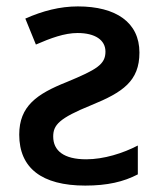

<svg xmlns="http://www.w3.org/2000/svg" viewBox="-20 -569 498 599"><path d="M223 -549C167 -549 113 -535 59 -511L92 -430C138 -450 181 -466 222 -466C277 -466 309 -444 309 -408C309 -368 282 -352 188 -313C95 -276 40 -238 40 -149C40 -45 110 10 246 10C315 10 366 -2 410 -25V-115C364 -91 304 -72 249 -72C179 -72 146 -99 146 -143C146 -179 164 -200 265 -241C363 -281 415 -316 415 -405C415 -499 342 -549 223 -549Z"/></svg>

Font: Noto Sans Thai Medium
Style: Regular
Weight: 500
Designer: Monotype Design Team
Foundry: Monotype Imaging Inc.
Version: Version 1.901